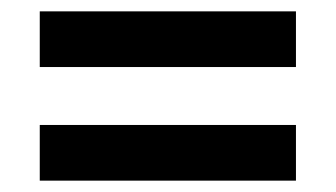

<svg xmlns="http://www.w3.org/2000/svg" viewBox="-20 -467 591 338"><path d="M50 -349H501V-447H50ZM50 -149H501V-247H50Z"/></svg>

Font: Noto Sans Gunjala Gondi
Style: Bold
Weight: 700
Designer: Ek Type
Foundry: Ek Type
Version: Version 1.004